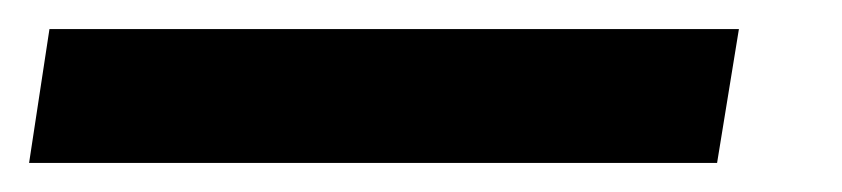

<svg xmlns="http://www.w3.org/2000/svg" viewBox="-87 40 579 132"><path d="M421 60 406 152H-67L-53 60Z"/></svg>

Font: Bitter
Style: Bold Italic
Weight: 700
Italic angle: -9°
Designer: Sol Matas, and Bitter project Authors
Foundry: Sol Matas
Version: Version 2.001